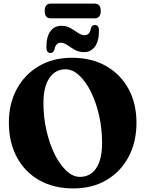

<svg xmlns="http://www.w3.org/2000/svg" viewBox="-20 -1037 814 1072"><path d="M382 -714.5Q491.5 -714.5 572.5 -668.2Q653.5 -622 697.8 -540.2Q742 -458.5 742 -351.5Q742 -244.5 698.2 -161.8Q654.5 -79 575.2 -32Q496 15 389.5 15Q279.5 15 198.8 -31Q118 -77 73.8 -160Q29.5 -243 29.5 -353.5Q29.5 -457 73.2 -538.8Q117 -620.5 196.2 -667.5Q275.5 -714.5 382 -714.5ZM550 -239.5Q550 -316.5 533.8 -389.8Q517.5 -463 488.8 -521.8Q460 -580.5 423.2 -615.2Q386.5 -650 345.5 -650Q288.5 -650 255.5 -601Q222.5 -552 222.5 -462Q222.5 -384 239 -310.2Q255.5 -236.5 284.2 -177.8Q313 -119 349.8 -84.2Q386.5 -49.5 426.5 -49.5Q484 -49.5 517 -97.8Q550 -146 550 -239.5ZM449 -746Q420 -746 397.2 -759.2Q374.5 -772.5 355.5 -785.5Q336.5 -798.5 319 -798.5Q290.5 -798.5 283.5 -758.5Q278 -741.5 261 -741.5Q239 -741.5 239 -773Q239 -832 261.5 -862.5Q284 -893 322.5 -893Q351.5 -893 374 -880Q396.5 -867 415.5 -853.8Q434.5 -840.5 452.5 -840.5Q481.5 -840.5 488 -880.5Q493.5 -897.5 510.5 -897.5Q532.5 -897.5 532.5 -866Q532.5 -807 510 -776.5Q487.5 -746 449 -746ZM229.5 -975.5Q229.5 -1017 264.5 -1017H507.5Q542.5 -1017 542.5 -976Q542.5 -934.5 507.5 -934.5H264.5Q229.5 -934.5 229.5 -975.5Z"/></svg>

Font: Fraunces 72pt Soft
Style: Bold
Weight: 700
Version: Version 1.000;[b76b70a41]